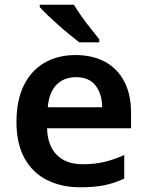

<svg xmlns="http://www.w3.org/2000/svg" viewBox="-20 -786 625 816"><path d="M321 10Q242 10 180.5 -20.5Q119 -51 84.5 -113Q50 -175 50 -267Q50 -360 81.5 -423.5Q113 -487 169.5 -519.5Q226 -552 301 -552Q374 -552 427 -523Q480 -494 508.5 -439Q537 -384 537 -306V-241H180Q182 -168 221 -128Q260 -88 332 -88Q383 -88 424 -98Q465 -108 508 -127V-27Q468 -8 425 1Q382 10 321 10ZM183 -330H414Q414 -386 386.5 -422Q359 -458 303 -458Q251 -458 219.5 -425Q188 -392 183 -330ZM294 -766Q307 -744 326.5 -716.5Q346 -689 366.5 -663.5Q387 -638 402 -619V-606H317Q299 -620 275 -639.5Q251 -659 227 -680.5Q203 -702 182 -722Q161 -742 149 -756V-766Z"/></svg>

Font: Noto Sans Symbols SemiBold
Style: Regular
Weight: 600
Version: Version 2.002